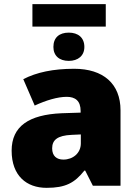

<svg xmlns="http://www.w3.org/2000/svg" viewBox="-20 -894 663 924"><path d="M489 -874H136V-766H489ZM311 -737C265 -737 237 -713 237 -668C237 -626 265 -601 311 -601C356 -601 386 -626 386 -668C386 -713 356 -737 311 -737ZM337 -563C236 -563 156 -546 92 -513L147 -386C201 -411 257 -428 301 -428C342 -428 368 -409 368 -360V-352L276 -349C120 -342 36 -287 36 -169C36 -48 108 10 204 10C296 10 339 -14 386 -73H390L427 0H560V-363C560 -491 477 -563 337 -563ZM369 -247V-204C369 -157 331 -126 285 -126C253 -126 231 -143 231 -180C231 -220 256 -242 325 -245Z"/></svg>

Font: Noto Sans UI Black
Style: Regular
Weight: 900
Designer: Monotype Design Team
Foundry: Monotype Imaging Inc.
Version: Version 1.901